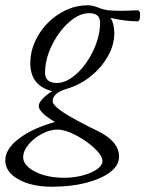

<svg xmlns="http://www.w3.org/2000/svg" viewBox="-78 -436 552 729"><path d="M120 273Q42 273 -8 245Q-58 217 -58 173Q-58 130 -6.5 90.5Q45 51 131 27Q104 12 86.5 -4.5Q69 -21 69 -33Q69 -56 120 -90Q37 -110 37 -197Q37 -239 55 -278.5Q73 -318 103.5 -349Q134 -380 173.5 -398Q213 -416 255 -416Q276 -416 306 -403Q318 -399 333.5 -397Q349 -395 381 -395Q407 -395 444 -397Q454 -397 454 -380Q454 -355 444 -355Q398 -355 342 -368Q356 -345 356 -310Q356 -265 331.5 -222Q307 -179 266 -146Q225 -113 173 -98Q122 -82 122 -52Q122 -36 163 -9Q204 18 294 62Q374 101 374 159Q374 192 340.5 217.5Q307 243 249.5 258Q192 273 120 273ZM138 -121Q166 -121 195 -141.5Q224 -162 248 -195.5Q272 -229 287 -269.5Q302 -310 302 -350Q302 -386 261 -386Q231 -386 201.5 -365.5Q172 -345 147.5 -311.5Q123 -278 108 -238.5Q93 -199 93 -160Q93 -121 138 -121ZM165 239Q203 239 236.5 230Q270 221 290.5 206.5Q311 192 311 175Q311 160 293 139.5Q275 119 247.5 100Q220 81 191 68.5Q162 56 140 56Q111 56 80.5 72.5Q50 89 30 113Q10 137 10 161Q10 182 31 200Q52 218 87 228.5Q122 239 165 239Z"/></svg>

Font: Junicode SmExp
Style: Italic
Weight: 400
Width: 6
Italic angle: -11°
Designer: Peter S. Baker
Version: Version 2.205; ttfautohint (v1.8.4)